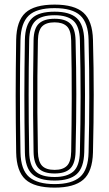

<svg xmlns="http://www.w3.org/2000/svg" viewBox="-20 -828 487 855"><path d="M223.2 7.5Q133 7.5 93.2 -29Q53.5 -65.5 52 -149.5Q51 -220.2 50.4 -281.9Q49.8 -343.5 49.8 -401.9Q49.8 -460.2 50.4 -520.9Q51 -581.5 52 -650.5Q53.5 -734.8 93.2 -771.1Q133 -807.5 223.2 -807.5Q311.5 -807.5 351.6 -771.4Q391.8 -735.2 394 -650.8Q395.8 -585.8 396.6 -525.6Q397.5 -465.5 397.4 -405.9Q397.2 -346.2 396.5 -283.1Q395.8 -220 394 -149.2Q391.8 -63.2 350.9 -27.9Q310 7.5 223.2 7.5ZM223.2 -8.2Q300.2 -8.2 336.6 -40.2Q373 -72.2 374.5 -150Q376 -215.5 376.8 -275.6Q377.5 -335.8 377.6 -395Q377.8 -454.2 377 -517Q376.2 -579.8 374.5 -650Q373 -727 337.1 -759.4Q301.2 -791.8 223.2 -791.8Q142.5 -791.8 107.8 -758.5Q73 -725.2 71.2 -650Q70 -591 69.4 -534.8Q68.8 -478.5 68.8 -419.6Q68.8 -360.8 69.2 -294.8Q69.8 -228.8 71.2 -150Q72.8 -71.2 109.8 -39.8Q146.8 -8.2 223.2 -8.2ZM223.2 -24Q153.5 -24 122.8 -53.2Q92 -82.5 90.8 -150Q89.8 -220.2 89.1 -281.8Q88.5 -343.2 88.5 -401.6Q88.5 -460 89.1 -520.8Q89.8 -581.5 90.8 -650Q92 -717.5 122.6 -746.8Q153.2 -776 223.2 -776Q290.8 -776 322 -747.2Q353.2 -718.5 355.2 -649.5Q356.8 -589 357.6 -529.4Q358.5 -469.8 358.5 -408.9Q358.5 -348 357.8 -283.9Q357 -219.8 355.2 -150.5Q353.5 -81.2 321.6 -52.6Q289.8 -24 223.2 -24ZM223.2 -39.8Q278.5 -39.8 306.4 -64.1Q334.2 -88.5 335.8 -151Q337.2 -215.5 338 -276.4Q338.8 -337.2 338.9 -397.4Q339 -457.5 338.2 -519.8Q337.5 -582 335.8 -649Q334.2 -710.8 306.9 -735.5Q279.5 -760.2 223.2 -760.2Q163.5 -760.2 137.4 -734.5Q111.2 -708.8 110 -649.5Q108.8 -585 108.1 -525.1Q107.5 -465.2 107.5 -405.9Q107.5 -346.5 108.1 -283.6Q108.8 -220.8 110 -150.5Q111.2 -91.8 137.4 -65.8Q163.5 -39.8 223.2 -39.8ZM223.2 -55.5Q174.2 -55.5 152.4 -77.9Q130.5 -100.2 129.5 -151.2Q128 -233.5 127.4 -315.2Q126.8 -397 127.4 -480Q128 -563 129.5 -649.2Q130.5 -702 153.5 -723.2Q176.5 -744.5 223.2 -744.5Q271 -744.5 293 -722.6Q315 -700.8 316.5 -648.8Q318 -586.8 318.9 -527.6Q319.8 -468.5 319.8 -408.9Q319.8 -349.2 319 -286Q318.2 -222.8 316.5 -152.2Q315.2 -100 293.2 -77.8Q271.2 -55.5 223.2 -55.5ZM223.2 -71.5Q260.2 -71.5 278.2 -89.8Q296.2 -108 297 -153Q298 -213 298.6 -271.2Q299.2 -329.5 299.4 -389.1Q299.5 -448.8 299 -512.5Q298.5 -576.2 297 -647Q296.2 -693.5 277.6 -711Q259 -728.5 223.2 -728.5Q185.5 -728.5 167.6 -710.5Q149.8 -692.5 148.8 -648.5Q147.2 -567.8 146.6 -489Q146 -410.2 146.5 -327.4Q147 -244.5 148.8 -151.5Q149.8 -108.8 167.1 -90.1Q184.5 -71.5 223.2 -71.5Z"/></svg>

Font: Big Shoulders Inline Text Thin SemiBold
Style: Regular
Weight: 600
Version: Version 2.002